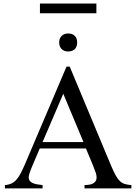

<svg xmlns="http://www.w3.org/2000/svg" viewBox="-20 -1048 759 1068"><path d="M450.2 0V-18.6Q484.9 -19 499.5 -28.6Q514.2 -38.1 516.6 -53.2Q519 -68.4 512.5 -87.6Q505.9 -106.9 497.6 -127L458 -222.2H201.2L156.2 -116.7Q147 -94.2 142.1 -77.1Q137.2 -60.1 142.3 -47.9Q147.5 -35.6 164.8 -28.6Q182.1 -21.5 216.8 -18.6V0H7.3V-18.6Q28.3 -20 43.9 -27.6Q59.6 -35.2 72 -49.3Q84.5 -63.5 95.2 -84.2Q106 -105 117.7 -131.8L350.1 -677.7H367.7L597.7 -127Q612.3 -92.3 624 -71.5Q635.7 -50.8 648.2 -39.6Q660.6 -28.3 675.5 -24.2Q690.4 -20 710.9 -18.6V0ZM332 -526.4 216.8 -257.8H444.3ZM409.2 -812Q409.2 -788.1 396 -774.9Q382.8 -761.7 358.9 -761.7Q336.4 -761.7 322.8 -775.4Q309.1 -789.1 309.1 -812Q309.1 -834.5 322.8 -848.1Q336.4 -861.8 358.9 -861.8Q382.8 -861.8 396 -848.6Q409.2 -835.4 409.2 -812ZM202.1 -974.1V-1028.3H516.1V-974.1Z"/></svg>

Font: Doulos SIL Eur
Style: Regular
Weight: 400
Designer: Walt Agee, Victor Gaultney, Peter Martin, Debbi Hosken, Becca Hirsbrunner
Foundry: SIL International
Version: Version 5.000